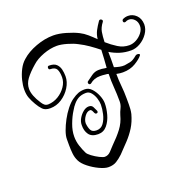

<svg xmlns="http://www.w3.org/2000/svg" viewBox="-132 -828 1007 1013"><g transform="rotate(-20 371.5 -321.5)"><path d="M309 55Q289 55 259 41Q229 27 203 6.5Q177 -14 167 -34Q157 -54 154.5 -77Q152 -100 152 -125V-159Q152 -178 161.5 -204.5Q171 -231 186 -259Q201 -287 219.5 -310.5Q238 -334 256 -347Q277 -362 293 -368Q309 -374 330 -374Q352 -374 368.5 -356Q385 -338 395 -313.5Q405 -289 405 -269Q405 -240 396 -207Q387 -174 367.5 -150.5Q348 -127 317 -127Q281 -127 265.5 -148.5Q250 -170 251 -202Q251 -221 261.5 -239Q272 -257 287.5 -269.5Q303 -282 319 -282Q335 -282 341.5 -270Q348 -258 353 -246Q354 -245 354 -242Q354 -233 345 -233Q339 -233 336 -239Q335 -243 330 -252Q325 -261 319 -261Q302 -261 288 -241.5Q274 -222 274 -203Q276 -180 284 -164.5Q292 -149 316 -149Q341 -149 355.5 -169Q370 -189 376.5 -217.5Q383 -246 383 -269Q383 -285 377 -304.5Q371 -324 359 -339Q347 -354 330 -354Q304 -354 285.5 -343.5Q267 -333 252 -312Q248 -308 244.5 -301.5Q241 -295 236 -288Q220 -263 206.5 -227Q193 -191 193 -158Q193 -131 201 -106Q209 -81 220 -59Q224 -50 242 -36.5Q260 -23 280 -13Q300 -3 309 -3Q328 -3 342.5 -18.5Q357 -34 368 -46Q403 -80 426.5 -111Q450 -142 460 -181Q465 -198 473.5 -215Q482 -232 482 -251Q482 -294 479 -330.5Q476 -367 477 -407Q470 -410 460 -410Q452 -411 445.5 -411.5Q439 -412 430 -412Q396 -412 373 -392Q371 -390 367 -390Q361 -390 358.5 -396Q356 -402 360 -407Q376 -419 394.5 -432Q413 -445 435 -445Q445 -445 451.5 -444.5Q458 -444 468 -442Q475 -442 478 -441Q480 -467 481.5 -491Q483 -515 484 -540Q459 -560 434 -577.5Q409 -595 381 -609Q359 -621 326 -630.5Q293 -640 270 -640Q233 -640 193 -625Q153 -610 129 -588Q93 -557 74 -531Q55 -505 55 -476Q55 -439 88 -389Q94 -379 102 -372Q110 -365 123 -365Q153 -366 179.5 -382Q206 -398 223 -423Q240 -448 240 -475Q240 -504 231.5 -520Q223 -536 196 -536Q187 -536 187 -546Q187 -556 196 -556Q224 -556 237 -543.5Q250 -531 254.5 -512.5Q259 -494 259 -474Q259 -442 240 -411.5Q221 -381 191 -361.5Q161 -342 126 -342Q98 -342 84 -356.5Q70 -371 58 -392Q45 -414 37.5 -434Q30 -454 30 -481Q30 -505 37 -533.5Q44 -562 57.5 -588.5Q71 -615 91 -632Q123 -661 173 -679.5Q223 -698 271 -698Q302 -698 341.5 -686.5Q381 -675 408 -661Q428 -651 447 -634.5Q466 -618 485 -599Q488 -625 498.5 -645Q509 -665 525 -688Q528 -692 533 -692Q538 -692 542 -687Q546 -682 542 -676Q523 -651 519 -627.5Q515 -604 514 -572Q541 -548 570 -530Q599 -512 632 -512Q652 -512 671.5 -522.5Q691 -533 705 -551Q719 -569 719 -589Q719 -612 705.5 -626Q692 -640 675 -640Q671 -640 666 -639Q661 -638 656 -635Q654 -634 651 -634Q642 -634 642 -644Q642 -650 647 -653Q661 -660 677 -660Q703 -660 722.5 -641Q742 -622 743 -589Q743 -562 726 -537.5Q709 -513 683.5 -498Q658 -483 632 -483Q599 -483 570 -492Q541 -501 515 -517Q515 -496 515.5 -475Q516 -454 515 -431Q529 -426 544 -423Q559 -420 572 -421Q586 -423 603.5 -426.5Q621 -430 643 -449Q647 -453 655 -453Q661 -453 665 -450Q669 -447 665 -442Q653 -426 622.5 -407.5Q592 -389 551 -389Q543 -389 534 -390Q525 -391 516 -393H515Q515 -357 518.5 -324Q522 -291 522 -251V-219Q522 -206 521 -193Q520 -180 517 -167Q506 -127 487 -96.5Q468 -66 443.5 -40Q419 -14 391 15Q373 32 354.5 43.5Q336 55 309 55Z"/></g></svg>

Font: Ruge Boogie
Style: Regular
Weight: 400
Designer: Robert E. Leuschke
Foundry: Robert E. Leuschke
Version: Version 1.010; ttfautohint (v1.8.3)